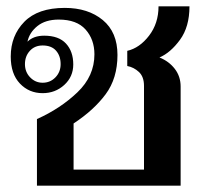

<svg xmlns="http://www.w3.org/2000/svg" viewBox="-20 -588 652 608"><path d="M97 -211Q171 -244 225 -295.5Q279 -347 279 -416Q279 -463 251 -494.5Q223 -526 166 -526Q124 -526 98.5 -505.5Q73 -485 67 -456Q86 -475 120 -475Q166 -475 189 -450Q212 -425 212 -384Q212 -345 183.5 -319Q155 -293 115 -293Q72 -293 43 -323.5Q14 -354 14 -409Q14 -475 57 -519Q100 -563 185 -563Q259 -563 305.5 -524.5Q352 -486 352 -414Q352 -340 314.5 -289.5Q277 -239 213 -197V-51H436V-316Q436 -345 420 -360Q404 -375 383 -379V-427Q422 -436 452 -475Q482 -514 482 -568H580Q580 -503 550 -462Q520 -421 485 -406Q515 -394 533.5 -370Q552 -346 552 -314V0H97ZM172 -385Q172 -411 157.5 -427.5Q143 -444 115 -444Q90 -444 74.5 -427Q59 -410 59 -385Q59 -360 75.5 -343Q92 -326 115 -326Q139 -326 155.5 -343Q172 -360 172 -385Z"/></svg>

Font: Taviraj Medium
Style: Regular
Weight: 500
Designer: Katatrad Team
Foundry: CadsonDemak
Version: Version 1.001